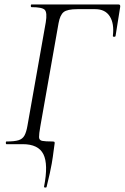

<svg xmlns="http://www.w3.org/2000/svg" viewBox="-20 -645 558 859"><path d="M188.4 191.4Q187.4 194.6 181.8 194.1Q176.2 193.6 177.2 189.6Q196.6 90.2 174.2 45.1Q151.8 0 81.6 0H9Q6 0 6 -6Q6 -12 9 -12Q44.4 -12 62.7 -17.6Q81 -23.2 89.5 -38.8Q98 -54.4 102.8 -82.4L184.8 -545.4Q191.8 -588.6 180.4 -600.8Q169 -613 121 -613Q117.8 -613 117.8 -619Q117.8 -625 121 -625H510.4Q519 -625 517.8 -614.6L497 -484Q496 -480 490.1 -480.4Q484.2 -480.8 485 -484.8Q491.6 -539.8 471.1 -571.9Q450.6 -604 406.4 -604H326Q281.2 -604 264.9 -591Q248.6 -578 242 -541.4L160.4 -79.4Q154.4 -45.4 154.7 -31.5Q155 -17.6 168.5 -14.8Q182 -12 214.6 -12Q223 -12 224.2 -9.1Q225.4 -6.2 223.4 4.4Q221.2 16.2 219.3 34.2Q217.4 52.2 211.3 88Q205.2 123.8 188.4 191.4Z"/></svg>

Font: Cormorant Garamond Light
Style: Italic
Weight: 300
Italic angle: -10°
Designer: Christian Thalmann (Catharsis Fonts)
Foundry: Catharsis Fonts
Version: Version 4.001